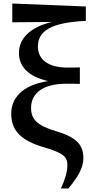

<svg xmlns="http://www.w3.org/2000/svg" viewBox="-20 -845 535 1094"><path d="M327 229H370C420 167 455 115 455 56C455 -14 423 -61 301 -97C191 -129 157 -166 157 -230C157 -319 232 -368 359 -368C378 -368 410 -368 435 -367V-461C413 -460 383 -460 365 -460C249 -460 196 -510 196 -580C196 -667 268 -717 469 -726V-808L50 -825V-718L276 -720C152 -690 88 -627 88 -542C88 -475 131 -411 254 -383C100 -359 44 -281 44 -197C44 -97 105 -42 233 -5C344 28 364 50 364 96C364 134 351 177 327 229Z"/></svg>

Font: Noto Serif JP
Style: Bold
Weight: 700
Designer: Ryoko NISHIZUKA 西塚涼子 (kana & ideographs); Frank Grießhammer (Latin, Greek & Cyrillic); Wenlong ZHANG 张文龙 (bopomofo); San
Foundry: Adobe
Version: Version 2.001;hotconv 1.1.0;makeotfexe 2.6.0